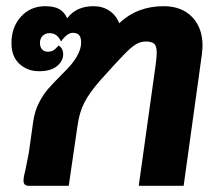

<svg xmlns="http://www.w3.org/2000/svg" viewBox="-20 -600 720 620"><path d="M634 -453Q634 -445 632 -425L573 0H428L481 -379Q486 -412 486 -431Q486 -452 477.5 -459Q469 -466 451 -466Q434 -466 419 -457Q404 -448 381.5 -425Q359 -402 305 -342Q269 -301 252.5 -269Q236 -237 230 -192L202 0H73Q56 0 56 -16Q56 -29 62 -51Q70 -89 73 -106L87 -206Q92 -241 105.5 -267.5Q119 -294 135 -312.5Q151 -331 186 -366Q242 -420 242 -463Q242 -479 235.5 -486.5Q229 -494 215 -494Q197 -494 177 -466Q165 -493 140 -493Q127 -493 118 -484.5Q109 -476 109 -461Q109 -448 116 -440.5Q123 -433 134 -433Q146 -433 153.5 -438Q161 -443 169 -453Q184 -444 184 -425Q184 -403 164 -386.5Q144 -370 106 -370Q69 -370 43 -393.5Q17 -417 17 -461Q17 -512 47.5 -546Q78 -580 126 -580Q155 -580 171.5 -570.5Q188 -561 197 -541Q226 -580 282 -580Q311 -580 333 -565.5Q355 -551 365 -525Q423 -580 508 -580Q567 -580 600.5 -545Q634 -510 634 -453Z"/></svg>

Font: Krub
Style: Bold Italic
Weight: 700
Italic angle: -8°
Designer: Ekaluck Peanpanawate
Foundry: Cadson Demak Co.,Ltd.
Version: Version 1.000; ttfautohint (v1.6)